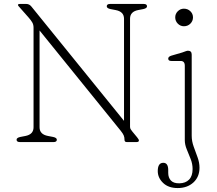

<svg xmlns="http://www.w3.org/2000/svg" viewBox="-20 -720 1099 973"><path d="M268 -12Q268 0 251 0H81Q64 0 64 -12Q64 -22 83 -26L109 -31Q150 -39 150 -75V-580Q150 -595.5 143.2 -606.8Q136.5 -618 126 -630L81 -681Q71 -691 71 -695Q71 -700 82 -700H113Q128.5 -700 139 -687L608.5 -107.5V-625Q608.5 -661 566 -669L540 -674Q521 -678 521 -688Q521 -700 538 -700H708Q725 -700 725 -688Q725 -678 706 -674L680 -669Q639 -661 639 -625V-77Q639 -69.5 642.8 -64.2Q646.5 -59 651 -53L675 -24Q684 -13 684 -8Q684 0 671 0H623Q611 0 611 -11Q611 -24 607.2 -33.2Q603.5 -42.5 592 -57L180.5 -565.5V-75Q180.5 -39 223 -31L249 -26Q268 -22 268 -12ZM912 -587Q894 -587 881 -600.2Q868 -613.5 868 -632Q868 -650 881 -663Q894 -676 912 -676Q931.5 -676 944.8 -663Q958 -650 958 -632Q958 -613.5 944.8 -600.2Q931.5 -587 912 -587ZM951.5 -32Q951.5 -4.5 961.5 23Q971.5 50.5 981.2 77.2Q991 104 991 130Q991 176.5 960 204.8Q929 233 880.5 233Q833.5 233 806.5 207Q779.5 181 779.5 147Q779.5 105 807.5 105Q832.5 105 832.5 142V156Q832.5 180.5 846.2 195Q860 209.5 889 209Q920.5 208.5 938.2 190.2Q956 172 956 136.5Q956 110.5 946.2 85.8Q936.5 61 926.5 37Q916.5 13 916.5 -10V-387Q916.5 -411 895.5 -411H848.5Q832.5 -411 832.5 -423Q832.5 -433 848.5 -438L903.5 -454Q911 -456.5 919.5 -459.8Q928 -463 932.5 -463Q951.5 -463 951.5 -443Z"/></svg>

Font: Fraunces 9pt SuperSoft Thin
Style: Regular
Weight: 100
Version: Version 1.000;[b76b70a41]